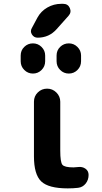

<svg xmlns="http://www.w3.org/2000/svg" viewBox="-20 -990 540 1019"><path d="M394.5 -103.5Q417 -106.4 433.6 -94.7Q450.2 -83 450.2 -61.5Q450.2 -35.2 434.6 -15.6Q418.9 3.9 394.5 6.8Q369.1 9.8 339.8 9.8Q237.3 9.8 198.7 -27.3Q160.2 -64.5 160.2 -160.2V-450.2Q160.2 -479.5 180.7 -499.5Q201.2 -519.5 230 -519.5Q258.8 -519.5 279.3 -499Q299.8 -478.5 299.8 -450.2V-190.4Q299.8 -129.9 311 -115.7Q322.3 -101.6 370.1 -101.6Q377 -101.6 394.5 -103.5ZM280.3 -665V-695.3Q280.3 -722.7 299.3 -741.2Q318.4 -759.8 345.2 -759.8Q372.1 -759.8 391.1 -740.7Q410.2 -721.7 410.2 -695.3V-665Q410.2 -637.7 391.1 -618.7Q372.1 -599.6 345.2 -599.6Q318.4 -599.6 299.3 -618.7Q280.3 -637.7 280.3 -665ZM219.7 -665Q219.7 -637.7 200.7 -618.7Q181.6 -599.6 154.8 -599.6Q127.9 -599.6 108.9 -618.7Q89.8 -637.7 89.8 -665V-695.3Q89.8 -722.7 108.9 -741.2Q127.9 -759.8 154.8 -759.8Q181.6 -759.8 200.7 -740.7Q219.7 -721.7 219.7 -695.3ZM315.4 -969.7Q340.8 -969.7 350.6 -947.3Q360.4 -924.8 343.8 -906.2L280.3 -835Q240.2 -790 179.7 -790Q160.2 -790 149.4 -807.1Q138.7 -824.2 149.4 -841.8L178.7 -896.5Q197.3 -930.7 231.4 -950.2Q265.6 -969.7 304.7 -969.7Z"/></svg>

Font: Rounded-X Mgen+ 1m bold
Style: Bold
Weight: 700
Designer: [Source Han Sans]
Ryoko NISHIZUKA  (kana & ideographs); Paul D. Hunt (Latin, Greek & Cyrillic); Wenlong ZHANG  (bopomofo
Version: Version 1.059.20150602